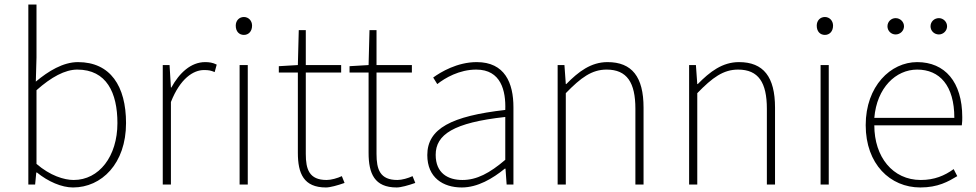

<svg xmlns="http://www.w3.org/2000/svg" viewBox="-20 -814 4307 847"><path d="M302 13C428 13 536 -92 536 -271C536 -434 467 -540 324 -540C258 -540 193 -500 138 -454L141 -560V-794H105V0H135L140 -53H143C192 -13 252 13 302 13ZM305 -20C263 -20 201 -39 141 -91V-416C206 -474 267 -507 321 -507C450 -507 498 -405 498 -271C498 -124 417 -20 305 -20Z M698 0H734V-364C775 -468 833 -505 880 -505C901 -505 910 -503 927 -496L936 -529C918 -538 903 -540 885 -540C822 -540 771 -492 736 -428H734L728 -527H698Z M1037 0H1073V-527H1037ZM1056 -660C1076 -660 1092 -675 1092 -701C1092 -723 1076 -739 1056 -739C1035 -739 1020 -723 1020 -701C1020 -675 1035 -660 1056 -660Z M1418 13C1436 13 1469 4 1500 -7L1488 -37C1469 -28 1441 -20 1421 -20C1344 -20 1329 -67 1329 -135V-494H1485V-527H1329V-681H1298L1294 -527L1210 -522V-494H1294V-140C1294 -48 1320 13 1418 13Z M1730 13C1748 13 1781 4 1812 -7L1800 -37C1781 -28 1753 -20 1733 -20C1656 -20 1641 -67 1641 -135V-494H1797V-527H1641V-681H1610L1606 -527L1522 -522V-494H1606V-140C1606 -48 1632 13 1730 13Z M2017 13C2087 13 2153 -26 2207 -70H2210L2215 0H2245V-341C2245 -448 2207 -540 2083 -540C1997 -540 1924 -496 1891 -472L1909 -443C1943 -470 2006 -507 2081 -507C2190 -507 2212 -414 2209 -329C1972 -302 1865 -247 1865 -130C1865 -30 1935 13 2017 13ZM2020 -20C1956 -20 1902 -50 1902 -131C1902 -220 1980 -273 2209 -298V-109C2140 -50 2083 -20 2020 -20Z M2440 0H2476V-403C2543 -472 2591 -507 2656 -507C2746 -507 2783 -450 2783 -334V0H2819V-339C2819 -475 2768 -540 2660 -540C2587 -540 2532 -498 2478 -443H2476L2470 -527H2440Z M3020 0H3056V-403C3123 -472 3171 -507 3236 -507C3326 -507 3363 -450 3363 -334V0H3399V-339C3399 -475 3348 -540 3240 -540C3167 -540 3112 -498 3058 -443H3056L3050 -527H3020Z M3600 0H3636V-527H3600ZM3619 -660C3639 -660 3655 -675 3655 -701C3655 -723 3639 -739 3619 -739C3598 -739 3583 -723 3583 -701C3583 -675 3598 -660 3619 -660Z M4040 13C4118 13 4163 -13 4203 -37L4187 -68C4147 -39 4102 -20 4042 -20C3918 -20 3837 -122 3837 -261H4223C4225 -275 4225 -286 4225 -297C4225 -453 4148 -540 4026 -540C3909 -540 3799 -434 3799 -262C3799 -90 3907 13 4040 13ZM3837 -294C3848 -427 3932 -507 4026 -507C4125 -507 4190 -437 4190 -294ZM3931 -662C3951 -662 3968 -678 3968 -698C3968 -718 3951 -734 3931 -734C3911 -734 3895 -718 3895 -698C3895 -678 3911 -662 3931 -662ZM4122 -662C4141 -662 4158 -678 4158 -698C4158 -718 4141 -734 4122 -734C4101 -734 4085 -718 4085 -698C4085 -678 4101 -662 4122 -662Z"/></svg>

Font: Harano Aji Gothic ExtraLight
Style: Regular
Weight: 250
Foundry: Masamichi Hosoda
Version: HaranoAjiGothic-ExtraLight version 20230610;ttx 4.39.4